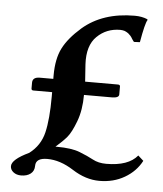

<svg xmlns="http://www.w3.org/2000/svg" viewBox="-48 -652 601 710"><g transform="rotate(5 252.5 -297.5)"><path d="M257.8 -415 262.2 -351.1H383.8Q391.6 -351.1 392.1 -345.2V-314.9Q392.1 -301.8 365.2 -301.8H262.2Q262.2 -245.6 246.1 -202.9Q230 -160.2 214.6 -142.1Q199.2 -124 173.8 -102.1H179.2Q233.4 -102.1 264.2 -90.1Q294.9 -78.1 315.9 -66.7Q336.9 -55.2 366.2 -55.2Q448.2 -55.2 481.9 -96.2L502 -78.1Q481 -38.1 439.9 -14.2Q398.9 9.8 346.2 9.8Q295.4 9.8 245.6 -22.2Q195.8 -54.2 147.9 -54.2Q105 -54.2 105 -24.9Q105 -5.9 91.6 4.6Q78.1 15.1 56.2 15.1Q39.1 15.1 27.6 6.1Q16.1 -2.9 16.1 -16.1Q16.1 -41 79.1 -70.8Q120.1 -101.6 132.1 -151.4Q144 -201.2 144 -285.2V-301.8H74.2Q67.4 -301.8 66.9 -308.1V-330.1Q66.9 -351.1 94.2 -351.1H144V-363.8Q144 -425.8 164.1 -465.3Q184.1 -504.9 231 -545.9Q305.2 -609.9 423.8 -609.9Q450.7 -609.9 471.2 -601.1L472.2 -598.1Q463.4 -585 451.2 -514.2L429.2 -513.2Q428.2 -514.2 425 -518.6Q421.9 -522.9 421.4 -523.9Q420.9 -524.9 418 -529.5Q415 -534.2 413.6 -535.2Q412.1 -536.1 408.9 -539.6Q405.8 -543 403.3 -544.4Q400.9 -545.9 397.5 -547.9Q394 -549.8 391.1 -550.8Q388.2 -551.8 383.5 -552.5Q378.9 -553.2 375 -553.2Q324.2 -553.2 289.1 -519Q253.9 -484.9 257.8 -415Z"/></g></svg>

Font: Linux Biolinum O
Style: Bold
Weight: 700
Designer: Philipp H. Poll
Foundry: Philipp H. Poll
Version: Version 1.3.2